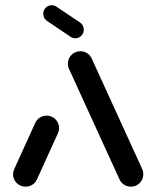

<svg xmlns="http://www.w3.org/2000/svg" viewBox="-20 -714 598 734"><path d="M77.8 -0.4Q64.8 -0.4 53.9 -6.7Q43 -13 36.5 -23.9Q30 -34.8 30 -47.8Q30 -58.1 34.8 -68.5L115.2 -245.2Q121.1 -257.4 132.6 -264.6Q144.1 -271.9 158.1 -271.9Q171.1 -271.9 182 -265.6Q193 -259.3 199.4 -248.3Q205.9 -237.4 205.9 -224.4Q205.9 -214.1 201.1 -203.7L120.7 -27Q114.8 -14.8 103.3 -7.6Q91.9 -0.4 77.8 -0.4ZM527.8 -47.8Q527.8 -28.1 513.9 -14.3Q500 -0.4 480.4 -0.4Q466.3 -0.4 454.8 -7.6Q443.3 -14.8 437.4 -27L244.1 -450Q239.6 -459.6 239.6 -470.7Q239.6 -490.4 253.5 -504.3Q267.4 -518.1 287 -518.1Q301.1 -518.1 312.6 -510.9Q324.1 -503.7 330 -491.5L523.3 -68.5Q527.8 -59.3 527.8 -47.8ZM145.2 -661.5Q145.2 -674.8 154.6 -684.4Q164.1 -694.1 177.8 -694.1Q188.1 -694.1 196.3 -688.1L286.7 -627.4Q293 -623 296.7 -615.7Q300.4 -608.5 300.4 -600.4Q300.4 -587 290.9 -577.4Q281.5 -567.8 267.8 -567.8Q257.4 -567.8 249.3 -573.7L158.9 -634.4Q152.6 -638.9 148.9 -646.1Q145.2 -653.3 145.2 -661.5Z"/></svg>

Font: 26F Galaxy Sans Extra Bold
Style: Regular
Weight: 800
Designer: C₂₉H₂₅N₃O₅
Version: Version 1.100